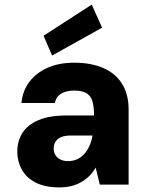

<svg xmlns="http://www.w3.org/2000/svg" viewBox="-20 -801 645 833"><path d="M237 12Q175 12 134.5 -9Q94 -30 74.5 -65.5Q55 -101 55 -143Q55 -189 77.5 -224.5Q100 -260 147.5 -280Q195 -300 268 -300H388Q388 -338 381 -361.5Q374 -385 355.5 -396.5Q337 -408 301 -408Q267 -408 245 -394.5Q223 -381 218 -354H73Q78 -407 107.5 -446Q137 -485 186.5 -507Q236 -529 302 -529Q375 -529 428 -506Q481 -483 509.5 -437.5Q538 -392 538 -326V0H413L395 -74Q384 -54 368.5 -38.5Q353 -23 333.5 -11.5Q314 0 290 6Q266 12 237 12ZM275 -102Q297 -102 314.5 -110Q332 -118 345.5 -133Q359 -148 368 -168Q377 -188 381 -211V-213H286Q261 -213 245 -206Q229 -199 221 -186.5Q213 -174 213 -157Q213 -139 221 -127Q229 -115 243 -108.5Q257 -102 275 -102ZM206 -560 169 -646 378 -781 423 -681Z"/></svg>

Font: DM Sans 11pt Black
Style: Regular
Weight: 900
Version: Version 4.004;gftools[0.9.30]